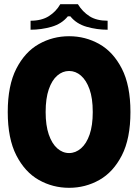

<svg xmlns="http://www.w3.org/2000/svg" viewBox="-20 -885 660 917"><path d="M17 -350Q17 -477 58 -557Q99 -637 165.5 -674.5Q232 -712 310 -712Q388 -712 454.5 -674.5Q521 -637 562 -557Q603 -477 603 -350Q603 -223 562 -143Q521 -63 454.5 -25.5Q388 12 310 12Q232 12 165.5 -25.5Q99 -63 58 -143Q17 -223 17 -350ZM198 -350Q198 -286 213 -242.5Q228 -199 253.5 -176.5Q279 -154 310 -154Q341 -154 367 -176.5Q393 -199 408 -242.5Q423 -286 423 -350Q423 -416 407.5 -459Q392 -502 366.5 -524Q341 -546 310 -546Q279 -546 253.5 -524Q228 -502 213 -458.5Q198 -415 198 -350ZM268 -865H352Q374 -829 407.5 -807.5Q441 -786 494 -786V-743Q443 -743 394 -757Q345 -771 316 -807H304Q275 -771 226 -757Q177 -743 126 -743V-786Q179 -786 213.5 -808Q248 -830 268 -865Z"/></svg>

Font: Phudu ExtraBold
Style: Regular
Weight: 800
Version: Version 1.005;gftools[0.9.23]